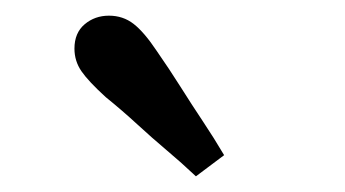

<svg xmlns="http://www.w3.org/2000/svg" viewBox="-20 -790 440 245"><path d="M266 -592 230 -565Q212 -582 193 -598Q174 -614 155 -631.5Q136 -649 115 -666Q93 -686 84 -699Q75 -712 75 -728Q75 -748 88 -759Q101 -770 119 -770Q137 -770 150.5 -759.5Q164 -749 180 -725Q196 -702 210.5 -679Q225 -656 239 -635Q253 -614 266 -592Z"/></svg>

Font: Source Serif 4 Medium
Style: Regular
Weight: 500
Designer: Frank Grießhammer
Foundry: Adobe Systems Incorporated
Version: Version 4.004;hotconv 1.0.116;makeotfexe 2.5.65601